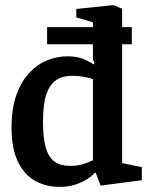

<svg xmlns="http://www.w3.org/2000/svg" viewBox="-20 -719 588 750"><path d="M212 11Q159 11 116.5 -13Q74 -37 49.5 -88.5Q25 -140 25 -220Q25 -295 44 -348Q63 -401 94.5 -434.5Q126 -468 164.5 -483.5Q203 -499 243 -499Q282 -499 307.5 -488Q333 -477 346 -467L349 -474L343 -486V-546H164V-613H343V-632L278 -651V-684L423 -699L457 -685V-613H495V-546H457V-82L534 -66V-15L373 6L354 -44H350Q341 -33 322 -20.5Q303 -8 276 1.5Q249 11 212 11ZM255 -71Q284 -71 306.5 -78.5Q329 -86 343 -93V-410Q329 -415 307.5 -419Q286 -423 260 -423Q225 -423 200 -406.5Q175 -390 161.5 -351.5Q148 -313 148 -243Q148 -179 159 -141.5Q170 -104 193.5 -87.5Q217 -71 255 -71Z"/></svg>

Font: Faustina SemiBold
Style: Regular
Weight: 600
Designer: Alfonso Garcia
Foundry: http://www.omnibus-type.com
Version: Version 1.200